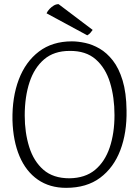

<svg xmlns="http://www.w3.org/2000/svg" viewBox="-20 -889 669 924"><path d="M326 -690Q355 -690 390 -682.5Q425 -675 459.5 -655Q494 -635 523 -598Q552 -561 570 -502Q588 -443 589 -358Q591 -250 559 -166Q527 -82 462 -33.5Q397 15 298 15Q219 15 162 -24.5Q105 -64 74 -137Q43 -210 40 -310Q38 -421 70.5 -506.5Q103 -592 167.5 -641Q232 -690 326 -690ZM315 -644Q240 -644 192.5 -603.5Q145 -563 122 -493Q99 -423 99 -333Q99 -251 120.5 -182Q142 -113 189 -72Q236 -31 314 -31Q390 -32 437.5 -71.5Q485 -111 508 -179.5Q531 -248 531 -335Q531 -421 509.5 -491.5Q488 -562 440.5 -603.5Q393 -645 315 -644ZM204 -825 400 -719Q409 -724 415 -731Q421 -738 426 -745L262 -869Q250 -869 239 -862.5Q228 -856 218.5 -846Q209 -836 204 -825Z"/></svg>

Font: Karma Variable Light
Style: Regular
Weight: 300
Designer: Joana Correia
Foundry: Indian Type Foundry
Version: Version 3.000